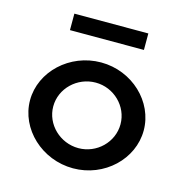

<svg xmlns="http://www.w3.org/2000/svg" viewBox="-100 -758 823 855"><g transform="rotate(15 311.5 -330.5)"><path d="M480 -664H139V-588H480ZM155 -241C155 -324 226 -392 311 -392C395 -392 465 -324 465 -241C465 -158 395 -90 311 -90C226 -90 155 -158 155 -241ZM48 -241C48 -109 167 3 311 3C455 3 572 -109 572 -241C572 -373 455 -485 311 -485C167 -485 48 -373 48 -241Z"/></g></svg>

Font: Bluebird
Style: Li
Weight: 300
Designer: Jasper
Foundry: Cannot Into Space Fonts
Version: Version 0.98